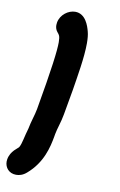

<svg xmlns="http://www.w3.org/2000/svg" viewBox="-130 -721 584 934"><g transform="rotate(10 161.5 -254.5)"><path d="M38 -70.8C25.6 -30.3 21.2 5.8 10.2 24.4C5.5 32.8 -29.7 50 -37.4 93.6C-38 97.4 -38.4 101.1 -38.4 104.8C-38.4 134.4 -17.5 160.5 17.7 160.5C32.5 160.5 51 156.5 69.6 139.8C141.2 78.3 159.3 -0.9 168.9 -55.5L171.1 -68.2C176.1 -96.2 189.2 -129.1 196.2 -169.1L218.4 -294.8C228.8 -361.2 246.4 -458.5 246.4 -529.3C246.4 -551.6 244.6 -571.2 240.4 -586.5C233.4 -613.7 215.5 -670.5 164.2 -670.5C130.3 -670.5 92.5 -643.2 85.6 -603.6C84.8 -599.6 84.4 -595.3 84.4 -590.9C84.4 -579.2 87.6 -566.7 97.7 -555.4C104.2 -547.5 110.6 -542.6 110.6 -510.5C110.6 -468.2 99.5 -378.4 63.1 -171.8C57.7 -141.3 45 -108.8 38 -70.8Z"/></g></svg>

Font: TudorRose
Style: BoldOblique
Weight: 500
Version: Version 001.000